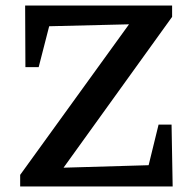

<svg xmlns="http://www.w3.org/2000/svg" viewBox="-20 -675 705 695"><path d="M53 0V-42L447 -587L158 -580L120 -432H72L71 -655H603V-614L210 -68L518 -77L554 -224H601L605 0Z"/></svg>

Font: Piazzolla 24pt SemiBold
Style: Regular
Weight: 600
Designer: Juan Pablo del Peral
Foundry: Huerta Tipografica
Version: Version 2.005